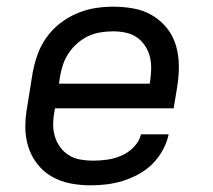

<svg xmlns="http://www.w3.org/2000/svg" viewBox="-20 -548 640 576"><path d="M252 8Q220 8 190 2Q160 -4 135 -18.5Q110 -33 92 -56Q74 -79 65 -107.5Q56 -136 56 -167Q56 -198 62 -230L78 -330Q83 -357 92.5 -384Q102 -411 119 -435Q136 -459 159.5 -477.5Q183 -496 210 -507.5Q237 -519 264.5 -523.5Q292 -528 319 -528Q351 -528 381 -522.5Q411 -517 436.5 -502Q462 -487 480.5 -464Q499 -441 507.5 -412.5Q516 -384 516.5 -353Q517 -322 512 -290L501 -223H145L144 -218Q140 -198 139.5 -178.5Q139 -159 144 -141Q149 -123 159.5 -108Q170 -93 185.5 -83Q201 -73 220 -69.5Q239 -66 259 -66Q280 -66 301.5 -69Q323 -72 344 -81Q365 -90 381.5 -107Q398 -124 403 -145H486Q481 -121 468.5 -98Q456 -75 437.5 -56.5Q419 -38 396 -25.5Q373 -13 349 -5.5Q325 2 300.5 5Q276 8 252 8ZM157 -297H429L430 -302Q433 -322 433.5 -341Q434 -360 429.5 -378Q425 -396 415 -411Q405 -426 390.5 -436Q376 -446 357.5 -450Q339 -454 319 -454Q301 -454 282 -451Q263 -448 245.5 -440Q228 -432 212.5 -418.5Q197 -405 186 -388.5Q175 -372 169 -354Q163 -336 160 -318Z"/></svg>

Font: Iosevka Extended Oblique
Style: Regular
Weight: 400
Width: 7
Italic angle: -9°
Monospace: yes
Designer: Belleve Invis
Foundry: Belleve Invis
Version: Version 32.0.1; ttfautohint (v1.8.4)